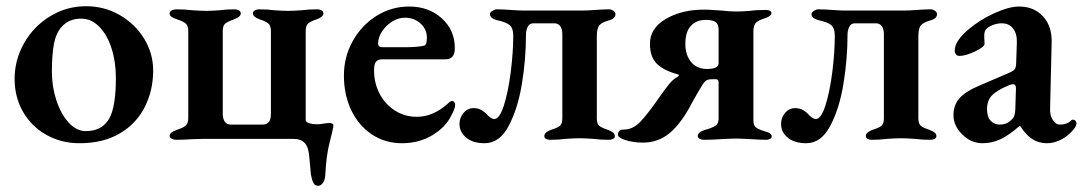

<svg xmlns="http://www.w3.org/2000/svg" viewBox="-20 -447 3485 618"><path d="M27 -193Q27 -254 57.5 -308Q88 -362 141 -394.5Q194 -427 257 -427Q316 -427 365.5 -398.5Q415 -370 444 -322.5Q473 -275 473 -220Q473 -156 446 -102.5Q419 -49 365.5 -17.5Q312 14 236 14Q178 14 130 -12.5Q82 -39 54.5 -86.5Q27 -134 27 -193ZM332 -66Q353 -104 353 -196Q353 -248 339 -291.5Q325 -335 299.5 -361Q274 -387 241 -387Q201 -387 178 -360Q160 -340 153.5 -305Q147 -270 147 -217Q147 -168 161.5 -124Q176 -80 201 -52.5Q226 -25 256 -25Q309 -25 332 -66Z M981 116Q981 118 976 63Q974 28 961.5 14Q949 0 924 0H634L598 1Q570 3 547 3Q541 3 533.5 0Q526 -3 526 -9Q526 -16 532 -20.5Q538 -25 549 -29Q568 -35 577 -42Q586 -49 586 -67V-347Q586 -365 577 -372Q568 -379 549 -385Q538 -389 532 -393Q526 -397 526 -404Q526 -410 533 -413.5Q540 -417 547 -417Q576 -417 599 -414Q627 -412 644 -412Q661 -412 687 -414Q708 -417 736 -417Q743 -417 749 -413.5Q755 -410 755 -404Q755 -393 734 -385Q714 -378 705.5 -371.5Q697 -365 697 -347V-80Q697 -65 703.5 -55.5Q710 -46 723 -46H826Q852 -46 852 -80V-347Q852 -365 843 -372Q834 -379 815 -385Q794 -393 794 -404Q794 -410 800 -413.5Q806 -417 813 -417Q842 -417 863 -414Q891 -412 907 -412Q923 -412 951 -414Q974 -417 1002 -417Q1009 -417 1015 -413.5Q1021 -410 1021 -404Q1021 -393 1000 -385Q981 -379 972.5 -372Q964 -365 964 -347V-60Q964 -54 975 -50.5Q986 -47 1003 -47Q1009 -47 1021 -49Q1033 -51 1039 -51Q1053 -51 1053 -44Q1053 -37 1052 -35Q1051 -28 1040.5 13.5Q1030 55 1027 117Q1026 132 1019.5 141.5Q1013 151 1004 151Q994 151 989 142Q984 133 981 116Z M1087 -204Q1087 -264 1115.5 -315Q1144 -366 1192 -396Q1240 -426 1297 -426Q1360 -426 1402 -388Q1444 -350 1444 -292Q1444 -274 1436.5 -265Q1429 -256 1413 -256H1210Q1196 -256 1190 -248Q1184 -240 1184 -221Q1184 -179 1202 -145Q1220 -111 1251.5 -91Q1283 -71 1322 -71Q1374 -71 1422 -114Q1430 -122 1435 -122Q1439 -122 1442 -118.5Q1445 -115 1445 -110Q1445 -97 1433 -76Q1415 -38 1372 -12Q1329 14 1274 14Q1220 14 1177.5 -14Q1135 -42 1111 -91.5Q1087 -141 1087 -204ZM1281 -295Q1325 -295 1345 -300Q1354 -302 1354 -326Q1354 -353 1333.5 -371.5Q1313 -390 1283 -390Q1262 -390 1242 -377.5Q1222 -365 1209.5 -345.5Q1197 -326 1197 -307Q1197 -295 1211 -295Z M1459 -48Q1459 -68 1472 -83.5Q1485 -99 1505 -99Q1527 -99 1545 -81Q1551 -74 1558 -69Q1565 -64 1571 -64Q1588 -64 1602 -108Q1616 -152 1624 -215.5Q1632 -279 1632 -333Q1632 -357 1620 -366.5Q1608 -376 1580 -382Q1557 -388 1557 -402Q1557 -407 1565 -412Q1573 -417 1578 -417Q1596 -417 1624 -415Q1652 -413 1666 -413H1854Q1870 -413 1896 -415Q1924 -417 1941 -417Q1947 -417 1954 -412.5Q1961 -408 1961 -402Q1961 -394 1955.5 -389Q1950 -384 1942 -382Q1919 -376 1910 -366.5Q1901 -357 1901 -330V-66Q1901 -48 1909.5 -41.5Q1918 -35 1937 -29Q1947 -25 1953 -20.5Q1959 -16 1959 -9Q1959 -3 1953 0Q1947 3 1940 3Q1913 3 1890 0Q1862 -2 1845 -2Q1828 -2 1800 0Q1778 3 1750 3Q1743 3 1737.5 0Q1732 -3 1732 -9Q1732 -21 1753 -29Q1773 -35 1781.5 -41.5Q1790 -48 1790 -66V-337Q1790 -353 1783.5 -362.5Q1777 -372 1764 -372H1697Q1684 -372 1678.5 -360.5Q1673 -349 1673 -336Q1673 -258 1660 -178Q1647 -98 1617.5 -42Q1588 14 1540 14Q1502 14 1480.5 -4Q1459 -22 1459 -48Z M1969 -13Q1969 -30 1988 -30Q2018 -30 2042.5 -56.5Q2067 -83 2103 -135Q2124 -165 2136 -179Q2148 -193 2160 -199Q2165 -202 2165 -204.5Q2165 -207 2161 -208Q2116 -220 2094 -242Q2072 -264 2072 -306Q2072 -356 2123 -386Q2174 -416 2246 -416Q2262 -416 2279 -414.5Q2296 -413 2303 -413Q2327 -410 2351 -410Q2368 -410 2394 -412Q2413 -415 2445 -415Q2452 -415 2457.5 -412.5Q2463 -410 2463 -405Q2463 -396 2445 -389Q2423 -383 2414 -374.5Q2405 -366 2405 -346V-60Q2405 -44 2412 -38Q2419 -32 2430.5 -28Q2442 -24 2446 -23Q2454 -21 2459 -17Q2464 -13 2464 -8Q2464 -3 2458.5 0Q2453 3 2447 3Q2430 3 2398 1Q2364 -1 2350 -1Q2332 -1 2300 1Q2268 3 2246 3Q2239 3 2232.5 0Q2226 -3 2226 -9Q2226 -21 2246 -28Q2272 -35 2282.5 -42Q2293 -49 2293 -65V-182Q2293 -192 2284 -192H2276Q2265 -192 2261 -191Q2252 -190 2243 -177Q2234 -164 2209 -119Q2174 -51 2136.5 -19.5Q2099 12 2050 12Q2018 12 1993.5 4Q1969 -4 1969 -13ZM2293 -244V-352Q2293 -369 2283.5 -376Q2274 -383 2251 -383Q2222 -383 2204 -364Q2186 -345 2186 -305Q2186 -270 2204.5 -247.5Q2223 -225 2256 -225Q2293 -225 2293 -244Z M2494 -48Q2494 -68 2507 -83.5Q2520 -99 2540 -99Q2562 -99 2580 -81Q2586 -74 2593 -69Q2600 -64 2606 -64Q2623 -64 2637 -108Q2651 -152 2659 -215.5Q2667 -279 2667 -333Q2667 -357 2655 -366.5Q2643 -376 2615 -382Q2592 -388 2592 -402Q2592 -407 2600 -412Q2608 -417 2613 -417Q2631 -417 2659 -415Q2687 -413 2701 -413H2889Q2905 -413 2931 -415Q2959 -417 2976 -417Q2982 -417 2989 -412.5Q2996 -408 2996 -402Q2996 -394 2990.5 -389Q2985 -384 2977 -382Q2954 -376 2945 -366.5Q2936 -357 2936 -330V-66Q2936 -48 2944.5 -41.5Q2953 -35 2972 -29Q2982 -25 2988 -20.5Q2994 -16 2994 -9Q2994 -3 2988 0Q2982 3 2975 3Q2948 3 2925 0Q2897 -2 2880 -2Q2863 -2 2835 0Q2813 3 2785 3Q2778 3 2772.5 0Q2767 -3 2767 -9Q2767 -21 2788 -29Q2808 -35 2816.5 -41.5Q2825 -48 2825 -66V-337Q2825 -353 2818.5 -362.5Q2812 -372 2799 -372H2732Q2719 -372 2713.5 -360.5Q2708 -349 2708 -336Q2708 -258 2695 -178Q2682 -98 2652.5 -42Q2623 14 2575 14Q2537 14 2515.5 -4Q2494 -22 2494 -48Z M3049 -76Q3049 -109 3068 -130.5Q3087 -152 3129 -170L3222 -210Q3242 -218 3246.5 -224.5Q3251 -231 3251 -251L3253 -310Q3254 -338 3241 -355Q3228 -372 3204 -372Q3191 -372 3177 -367Q3163 -362 3155 -354Q3148 -348 3148 -331L3149 -306Q3149 -296 3118.5 -281.5Q3088 -267 3068 -267Q3061 -267 3057 -272Q3053 -277 3053 -284Q3053 -315 3097 -352Q3133 -383 3180.5 -404.5Q3228 -426 3260 -426Q3308 -426 3337 -394.5Q3366 -363 3365 -312L3360 -98Q3359 -76 3368.5 -61Q3378 -46 3392 -46Q3414 -46 3426 -58Q3430 -62 3433 -62Q3438 -62 3441.5 -58.5Q3445 -55 3445 -50Q3445 -39 3429 -23Q3412 -5 3391 4.5Q3370 14 3350 14Q3323 14 3302.5 0.5Q3282 -13 3264 -41H3261Q3228 -12 3200.5 1Q3173 14 3142 14Q3106 14 3077.5 -14Q3049 -42 3049 -76ZM3238 -64Q3247 -71 3248 -95L3250 -159V-163Q3250 -176 3241 -176Q3235 -176 3226 -172Q3188 -156 3172.5 -139.5Q3157 -123 3157 -96Q3157 -70 3169 -58Q3181 -46 3198 -46Q3223 -46 3238 -64Z"/></svg>

Font: EB Garamond SemiBold
Style: Regular
Weight: 600
Designer: Georg Duffner and Octavio Pardo
Foundry: Georg Duffner
Version: Version 1.000